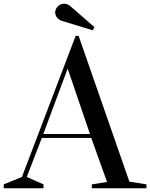

<svg xmlns="http://www.w3.org/2000/svg" viewBox="-48 -1013 808 1033"><path d="M-28 0V-21L70 -61L359 -820H375L648 -36L740 -21V0H446V-21L528 -34L443 -271H177L96 -61L186 -21V0ZM185 -292H436L316 -644ZM284 -901Q269 -906 259 -918.5Q249 -931 249 -946Q249 -964 263 -978.5Q277 -993 296 -993Q315 -993 329 -981L460 -867L451 -850Z"/></svg>

Font: Prata
Style: Regular
Weight: 400
Designer: Ivan Petrov
Foundry: Cyreal
Version: Version 2.000